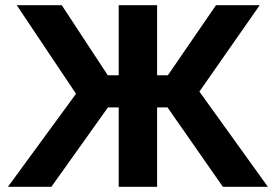

<svg xmlns="http://www.w3.org/2000/svg" viewBox="-20 -720 1063 740"><path d="M839 0 583.5 -366.5 812.5 -700H981L748.5 -367L1012.5 0ZM10.5 0 273 -358.5 44.5 -700H218L438 -365L178 0ZM437.5 0V-306H319.5V-430H437.5V-700H585.5V-430H704V-306H585.5V0Z"/></svg>

Font: Geologica Cursive SemiBold
Style: Regular
Weight: 600
Designer: Sindre Bremnes, Frode Helland
Foundry: Monokrom Skriftforlag AS
Version: Version 1.010;gftools[0.9.28]